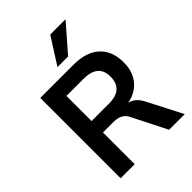

<svg xmlns="http://www.w3.org/2000/svg" viewBox="-267 -1086 1215 1215"><g transform="rotate(-45 340.0 -479.0)"><path d="M82 0V-719H380Q493 -719 554 -663Q615 -607 615 -504Q615 -442 590 -397Q565 -352 520 -327Q475 -302 412 -298L418 -306L441 -305Q472 -303 496.5 -284Q521 -265 541 -224L656 0H516L403 -224Q392 -248 377.5 -260.5Q363 -273 344.5 -278.5Q326 -284 302 -284H208V0ZM208 -386H362Q427 -386 459.5 -414.5Q492 -443 492 -500Q492 -556 459 -583.5Q426 -611 361 -611H208ZM297 -780 410 -958H547L392 -780Z"/></g></svg>

Font: Nunitoga
Style: Bold
Weight: 700
Designer: Vernon Adams
Foundry: Vernon Adams
Version: Version 1.0